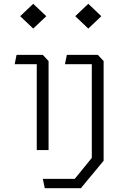

<svg xmlns="http://www.w3.org/2000/svg" viewBox="-20 -788 660 1008"><path d="M173 -469 196 -451H57L67 -500H204.5L235 -467.5V0H173ZM205 151H372.5L462 41V-469L485 -451H321L331 -500H493.5L524 -467.5V56L404.5 200H215ZM375 -703 443.5 -768 512 -703 443.5 -638ZM86 -703 154.5 -768 223 -703 154.5 -638Z"/></svg>

Font: Monaspace Krypton Var ExLight
Style: Regular
Weight: 200
Designer: Riley Cran and the Lettermatic Team
Version: Version 1.200 (Monaspace Krypton Var)